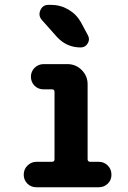

<svg xmlns="http://www.w3.org/2000/svg" viewBox="-20 -790 540 810"><path d="M396.5 -107.4Q418.9 -107.4 434.6 -91.8Q450.2 -76.2 450.2 -52.7Q450.2 -30.3 434.6 -15.1Q418.9 0 396.5 0H133.8Q110.4 0 95.2 -15.6Q80.1 -31.2 80.1 -52.7Q80.1 -76.2 96.2 -91.8Q112.3 -107.4 133.8 -107.4H199.2Q210 -107.4 210 -118.2V-402.3Q210 -413.1 199.2 -413.1H164.1Q140.6 -413.1 125.5 -428.7Q110.4 -444.3 110.4 -466.3Q110.4 -488.3 126 -503.9Q141.6 -519.5 164.1 -519.5H264.6Q299.8 -519.5 324.7 -494.6Q349.6 -469.7 349.6 -434.6V-118.2Q349.6 -107.4 361.3 -107.4ZM195.3 -769.5Q234.4 -769.5 268.1 -750Q301.8 -730.5 321.3 -696.3L350.6 -641.6Q360.4 -624 350.1 -606.9Q339.8 -589.8 320.3 -589.8Q260.7 -589.8 219.7 -634.8L156.2 -706.1Q140.6 -724.6 150.4 -747.1Q160.2 -769.5 184.6 -769.5Z"/></svg>

Font: Rounded-X Mgen+ 1m bold
Style: Bold
Weight: 700
Designer: [Source Han Sans]
Ryoko NISHIZUKA  (kana & ideographs); Paul D. Hunt (Latin, Greek & Cyrillic); Wenlong ZHANG  (bopomofo
Version: Version 1.059.20150602